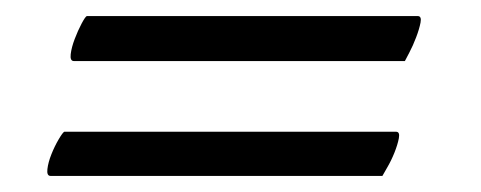

<svg xmlns="http://www.w3.org/2000/svg" viewBox="-20 -350 599 239"><path d="M43 -131Q38 -131 39 -139.5Q40 -148 44 -158Q48 -168 53 -176.5Q58 -185 60 -186H473Q478 -186 476.5 -178Q475 -170 471 -160Q467 -150 462 -141.5Q457 -133 456 -131ZM72 -274Q67 -274 68 -282.5Q69 -291 73 -301.5Q77 -312 81.5 -320.5Q86 -329 88 -330H500Q505 -330 503.5 -322Q502 -314 498 -303.5Q494 -293 489.5 -284.5Q485 -276 484 -274Z"/></svg>

Font: Vermiglione Medium
Style: Italic
Weight: 500
Italic angle: -11°
Version: Version 1.000